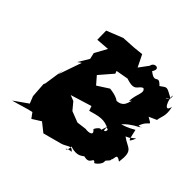

<svg xmlns="http://www.w3.org/2000/svg" viewBox="-151 -704 889 889"><g transform="rotate(45 293.5 -260.0)"><path d="M572 -381C574 -405 591 -423 578 -473C568 -420 538 -488 544 -513C558 -486 503 -466 547 -495C493 -524 502 -523 469 -500C429 -542 447 -484 396 -525C422 -561 375 -564 371 -535L337 -489L308 -548L261 -543L193 -539L113 -507L114 -448L179 -453L146 -393L153 -362L121 -309L139 -322L99 -207L102 -238L87 -136L83 -126L88 -53L102 -18L34 30C69 21 102 9 138 1L157 27L200 0L244 35L337 10C366 1 378 -22 397 3C345 6 380 33 379 -14C431 3 445 -21 454 -24C500 -11 486 -56 506 -37C502 -25 542 -55 536 -77C539 -86 576 -111 526 -97C579 -84 535 -155 584 -120C596 -206 568 -190 523 -224C561 -242 526 -226 565 -252C545 -207 548 -221 534 -278C472 -242 449 -250 443 -240C478 -240 457 -258 541 -302C519 -304 574 -309 530 -302C549 -358 583 -336 534 -364ZM421 -165C411 -176 389 -139 395 -142C417 -123 396 -114 367 -118L320 -112L266 -133L236 -169L208 -180L312 -212L320 -189C368 -202 399 -214 443 -187C444 -173 425 -157 434 -203ZM428 -362C420 -353 425 -307 365 -311C394 -284 395 -322 316 -330L260 -294L228 -331L284 -396L279 -409L340 -420C408 -397 396 -432 423 -441C446 -428 421 -404 418 -352Z"/></g></svg>

Font: Asimov Aggro
Style: It
Weight: 500
Designer: Google
Version: Version 2.000980; 2014